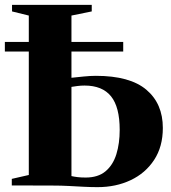

<svg xmlns="http://www.w3.org/2000/svg" viewBox="-31 -763 702 790"><path d="M370.5 7Q344 7 314 5.5Q284 4 252 2.2Q220 0.5 186 0.5L17.5 0V-27L87.5 -43V-699L18.5 -716V-743H346.5V-716L263 -699V-443Q285 -445.5 313.2 -448.2Q341.5 -451 363.5 -451Q503.5 -451 571.2 -393.8Q639 -336.5 639 -236.5Q639 -159.5 603.2 -105Q567.5 -50.5 506.8 -21.8Q446 7 370.5 7ZM321.5 -32.5Q372.5 -32.5 403.2 -58.2Q434 -84 447.8 -128.5Q461.5 -173 461.5 -228.5Q461.5 -322.5 425.8 -366.8Q390 -411 317 -411Q302.5 -411 288.2 -409.2Q274 -407.5 263 -405.5V-38.5Q274 -36 288.5 -34.2Q303 -32.5 321.5 -32.5ZM476 -590.5V-551H-11V-590.5Z"/></svg>

Font: Merriweather 120pt ExtraBold
Style: Regular
Weight: 800
Version: Version 2.100